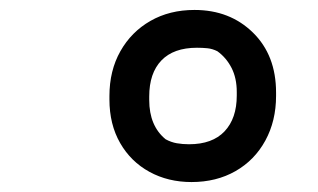

<svg xmlns="http://www.w3.org/2000/svg" viewBox="-20 -730 640 386"><path d="M371 -710Q442 -710 488.5 -664.5Q535 -619 535 -544V-537Q535 -487 513.5 -447.5Q492 -408 453.5 -386Q415 -364 365 -364Q318 -364 280.5 -384.5Q243 -405 221.5 -442.5Q200 -480 200 -530V-537Q200 -588 222 -627Q244 -666 282.5 -688Q321 -710 371 -710ZM360 -440Q407 -440 431.5 -466Q456 -492 456 -538V-545Q456 -573 445.5 -593.5Q435 -614 417 -627Q407 -632 397 -633Q387 -634 376 -634Q329 -634 304.5 -608.5Q280 -583 280 -536V-529Q280 -477 313 -450Q324 -444 335.5 -442Q347 -440 360 -440Z"/></svg>

Font: Recursive Mn Csl St Med
Style: Italic
Weight: 500
Italic angle: -15°
Monospace: yes
Version: Version 1.079;hotconv 1.0.112;makeotfexe 2.5.65598; ttfautoh